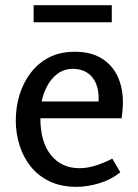

<svg xmlns="http://www.w3.org/2000/svg" viewBox="-20 -709 534 742"><path d="M269 -509Q331 -509 372.5 -483.5Q414 -458 434.5 -414Q455 -370 455 -313Q455 -298 453.5 -283Q452 -268 450 -252H136Q136 -160 177 -109.5Q218 -59 287 -59Q316 -59 347.5 -68.5Q379 -78 414 -96L445 -43Q410 -15 364.5 -1Q319 13 275 13Q216 13 172 -8Q128 -29 99 -65Q70 -101 55.5 -147.5Q41 -194 41 -243Q41 -294 55 -341Q69 -388 98 -426.5Q127 -465 169.5 -487Q212 -509 269 -509ZM262 -443Q228 -443 202.5 -424Q177 -405 162 -376Q147 -347 141 -317H361Q363 -357 351.5 -385Q340 -413 317 -428Q294 -443 262 -443ZM110 -689H412V-623H110Z"/></svg>

Font: Rosario Medium
Style: Regular
Weight: 500
Version: Version 1.201